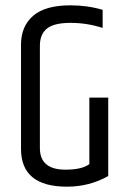

<svg xmlns="http://www.w3.org/2000/svg" viewBox="-20 -697 488 722"><path d="M59 -529Q59 -598 104.5 -637.5Q150 -677 245 -677Q309 -677 366 -660V-592Q307 -611 245 -611Q183 -611 156.5 -589.5Q130 -568 130 -525V-140Q130 -59 226 -59Q289 -59 316 -80V-330H387V-35Q316 5 232 5Q59 5 59 -137Z"/></svg>

Font: Khand
Style: Regular
Weight: 400
Designer: Devanagari: Sanchit Sawaria, Jyotish Sonowal; Latin: Satya Rajpurohit
Foundry: Indian Type Foundry
Version: Version 1.100;PS 1.0;hotconv 1.0.78;makeotf.lib2.5.61930; tt